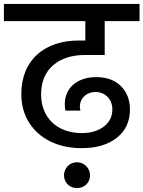

<svg xmlns="http://www.w3.org/2000/svg" viewBox="-44 -760 733 981"><path d="M-24 -740V-652H392V-553H358C189 -553 65 -458 65 -280C65 -224 78 -175 105 -133C158 -49 256 -3 372 -3C449 -3 509 -21 554 -57C598 -92 620 -140 620 -201C620 -250 604 -290 573 -321C542 -351 500 -366 447 -366C354 -366 287 -313 287 -228C287 -217 288 -206 290 -195H367C365 -200 364 -207 364 -214C364 -259 399 -290 443 -290C494 -290 530 -253 530 -201C530 -164 515 -135 486 -113C457 -91 419 -80 374 -80C245 -80 166 -162 166 -277C166 -342 187 -392 228 -427C269 -462 323 -479 390 -479H491V-652H669V-740ZM283 136C283 173 312 201 349 201C388 201 416 173 416 136C416 99 386 69 349 69C312 69 283 99 283 136Z"/></svg>

Font: Poppins Medium
Style: Regular
Weight: 500
Designer: Ninad Kale (Devanagari), Jonny Pinhorn (Latin)
Foundry: Indian Type Foundry
Version: 4.004